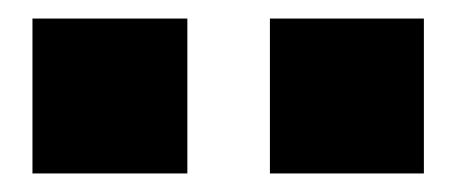

<svg xmlns="http://www.w3.org/2000/svg" viewBox="-20 -798 492 207"><path d="M15 -778H182V-611H15ZM271 -778H437V-611H271Z"/></svg>

Font: Alfa Slab One
Style: Regular
Weight: 400
Designer: JM Sole
Foundry: JM Sole
Version: Version 1.001